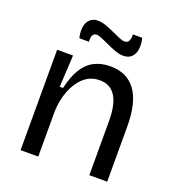

<svg xmlns="http://www.w3.org/2000/svg" viewBox="-130 -823 857 929"><g transform="rotate(20 298.0 -358.5)"><path d="M79 0V-321V-517H161L152 -353H169Q183 -414 206.5 -453Q230 -492 266 -511Q302 -530 350 -530Q436 -530 480.5 -468.5Q525 -407 525 -285V0H433V-277Q433 -365 405.5 -407Q378 -449 325 -449Q277 -449 243.5 -419Q210 -389 191 -340Q172 -291 170 -234V0ZM389 -599Q369 -599 347 -607Q325 -615 303.5 -625Q282 -635 263.5 -643Q245 -651 234 -651Q221 -651 215 -640Q209 -629 210 -606H161Q153 -639 157.5 -664Q162 -689 177.5 -703Q193 -717 217 -717Q236 -717 258 -709.5Q280 -702 302 -691.5Q324 -681 342.5 -673.5Q361 -666 372 -666Q387 -666 393.5 -680Q400 -694 398 -712H446Q454 -682 450.5 -656Q447 -630 431.5 -614.5Q416 -599 389 -599Z"/></g></svg>

Font: Bricolage Grotesque 96pt ExtraBold
Style: Regular
Weight: 400
Version: Version 1.001;gftools[0.9.33.dev8+g029e19f]